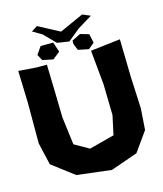

<svg xmlns="http://www.w3.org/2000/svg" viewBox="-130 -975 932 1095"><g transform="rotate(-15 336.0 -427.5)"><path d="M157.2 -856.4 211.9 -824.2 278.3 -756.8 348.6 -746.1 418.9 -803.7 504.9 -856.4 458 -876 317.4 -812.5 192.4 -878.9ZM367.2 -725.6 382.8 -687.5 445.3 -674.8 480.5 -704.1 468.8 -756.8 418 -771.5 367.2 -746.1ZM152.3 -718.8 171.9 -683.6 234.4 -670.9 277.3 -705.1 257.8 -763.7H183.6ZM23.4 -659.2 29.3 -472.7V-229.5L59.6 -98.6L189.5 0L393.6 24.4L552.7 -31.2L634.8 -146.5L643.6 -273.4L634.8 -460L629.9 -683.6L454.1 -663.1L473.6 -460L477.5 -277.3L453.1 -164.1L304.7 -125L218.8 -173.8L198.2 -336.9L194.3 -507.8L190.4 -651.4H128.9Z"/></g></svg>

Font: MaokenAssortedSans-Lite
Style: Lite
Weight: 400
Version: Version 1.400